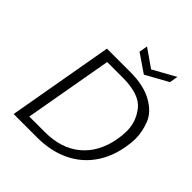

<svg xmlns="http://www.w3.org/2000/svg" viewBox="-235 -1040 1196 1196"><g transform="rotate(45 363.0 -442.5)"><path d="M628 -829 480 -747 360 -829 370 -885 489 -802 638 -885ZM410 -699Q526 -699 601.5 -657Q677 -615 701.5 -551.5Q726 -488 726 -430Q726 -391 718 -348Q699 -240 641.5 -161.5Q584 -83 493.5 -41.5Q403 0 287 0H80L203 -699ZM297 -58Q443 -58 533 -134.5Q623 -211 647 -348Q654 -387 654 -422Q654 -508 600 -574.5Q546 -641 400 -641H263L160 -58Z"/></g></svg>

Font: Fz Poppins Light
Style: Italic
Weight: 300
Italic angle: -10°
Designer: Ninad Kale (Devanagari), Jonny Pinhorn (Latin)
Foundry: Indian Type Foundry
Version: Vit hóa bi Vntype.Com & FontZin.Com